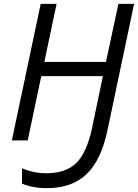

<svg xmlns="http://www.w3.org/2000/svg" viewBox="-20 -734 721 1004"><path d="M224.1 250Q151.9 250 95.2 226.1V146Q156.2 171.9 222.2 171.9Q325.7 171.9 380.1 117.2Q434.6 62.5 461.9 -66.9L518.1 -335.9H195.8L125 0H42L192.9 -713.9H275.9L211.9 -410.2H534.2L599.1 -713.9H681.2L542 -53.2Q508.8 104.5 432.1 177.2Q355.5 250 224.1 250Z"/></svg>

Font: OpenSans-Italic
Style: Italic
Weight: 400
Italic angle: -12°
Foundry: Ascender Corporation
Version: Version 1.10